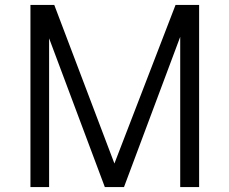

<svg xmlns="http://www.w3.org/2000/svg" viewBox="-20 -762 934 782"><path d="M180 0V-606L407 0H485L714 -612V0H791V-742H695L446 -96L201 -742H104V0Z"/></svg>

Font: Cheyenne Sans Light
Style: Regular
Weight: 300
Designer: The Public Sans project authors (U.S. Web Design System), Libre Franklin designed by Pablo Impallari and Rodrigo Fuenzal
Foundry: The Cheyenne Sans Project Authors
Version: Version 2.007